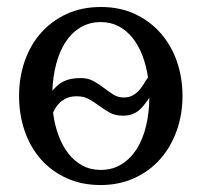

<svg xmlns="http://www.w3.org/2000/svg" viewBox="-20 -514 573 546"><path d="M404.8 -235.8Q397.5 -226.1 390.9 -217Q384.3 -208 376 -200.9Q367.7 -193.8 356.7 -189.5Q345.7 -185.1 329.1 -185.1Q307.6 -185.1 292.2 -193.6Q276.9 -202.1 262.7 -212.6Q248.5 -223.1 233.6 -231.7Q218.8 -240.2 198.2 -240.2Q182.1 -240.2 170.7 -235.4Q159.2 -230.5 151.4 -223.4Q143.6 -216.3 138.7 -208.3Q133.8 -200.2 130.9 -193.8Q135.3 -159.2 146.2 -129.4Q157.2 -99.6 174.3 -77.6Q191.4 -55.7 214.4 -43.2Q237.3 -30.8 266.1 -30.8Q300.3 -30.8 326.2 -47.1Q352.1 -63.5 369.4 -91.3Q386.7 -119.1 395.5 -156.5Q404.3 -193.8 404.8 -235.8ZM400.9 -293.9Q396 -327.1 385 -356Q374 -384.8 357.2 -406Q340.3 -427.2 317.6 -439.2Q294.9 -451.2 267.1 -451.2Q233.9 -451.2 208.5 -435.8Q183.1 -420.4 166 -393.8Q148.9 -367.2 139.6 -331.5Q130.4 -295.9 128.9 -255.9Q135.7 -263.7 142.8 -270.3Q149.9 -276.9 159.2 -281.7Q168.5 -286.6 180.7 -289.3Q192.9 -292 210 -292Q230.5 -292 245.8 -283.4Q261.2 -274.9 274.9 -264.4Q288.6 -253.9 301.8 -245.4Q314.9 -236.8 332 -236.8Q347.2 -236.8 358.2 -243.2Q369.1 -249.5 376.7 -258.3Q384.3 -267.1 389.9 -276.9Q395.5 -286.6 400.9 -293.9ZM499 -241.2Q499 -188.5 482.4 -142.1Q465.8 -95.7 435.5 -61.5Q405.3 -27.3 362.1 -7.6Q318.8 12.2 266.1 12.2Q211.9 12.2 168.9 -7.6Q126 -27.3 95.9 -61.5Q65.9 -95.7 50 -142.1Q34.2 -188.5 34.2 -241.2Q34.2 -293 49.8 -338.9Q65.4 -384.8 95.5 -419.2Q125.5 -453.6 168.7 -473.9Q211.9 -494.1 267.1 -494.1Q321.3 -494.1 364.3 -473.9Q407.2 -453.6 437.3 -419.2Q467.3 -384.8 483.2 -338.9Q499 -293 499 -241.2Z"/></svg>

Font: Charis SIL CyrE
Style: Regular
Weight: 400
Foundry: SIL International
Version: Version 5.000